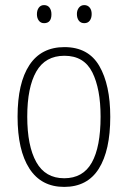

<svg xmlns="http://www.w3.org/2000/svg" viewBox="-20 -724 502 754"><path d="M413 -265Q413 -133 368 -61.5Q323 10 232 10Q142 10 95.5 -62Q49 -134 49 -266Q49 -398 95.5 -468.5Q142 -539 233 -539Q327 -539 370 -465Q413 -391 413 -265ZM87 -266Q87 -151 122.5 -87.5Q158 -24 232 -24Q306 -24 340.5 -85.5Q375 -147 375 -266Q375 -375 342.5 -440Q310 -505 233 -505Q158 -505 122.5 -443Q87 -381 87 -266ZM125 -668Q125 -684 132.5 -694Q140 -704 153 -704Q167 -704 174.5 -694Q182 -684 182 -668Q182 -633 153 -633Q140 -633 132.5 -643Q125 -653 125 -668ZM282 -669Q282 -684 290 -694Q298 -704 311 -704Q324 -704 332 -694.5Q340 -685 340 -669Q340 -653 332.5 -643Q325 -633 311 -633Q297 -633 289.5 -643Q282 -653 282 -669Z"/></svg>

Font: Noto Sans Gujarati UI Condensed ExtraLight
Style: Regular
Weight: 200
Width: 3
Designer: Jelle Bosma - Monotype Design Team, Universal Thirst
Foundry: Monotype Imaging Inc.
Version: Version 2.106; ttfautohint (v1.8.4.7-5d5b)